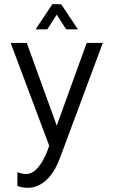

<svg xmlns="http://www.w3.org/2000/svg" viewBox="-20 -704 542 917"><path d="M272 -684H230L150 -564H206L251 -634L296 -564H352L272 -684ZM394 -499 251 -104 108 -499H31L215 -8C215 -8 175 127 106 127C87 127 72 122 63 118V184C73 188 90 193 111 193C158 193 223 168 267 49L471 -499H394Z"/></svg>

Font: Maven Pro
Style: Regular
Weight: 400
Designer: Joe Prince
Foundry: Joe Prince
Version: Version 1.003